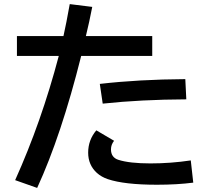

<svg xmlns="http://www.w3.org/2000/svg" viewBox="-20 -858 1040 941"><path d="M63 -681.2H291Q304.7 -741.7 321.8 -837.9L432.1 -824.2Q417.5 -748.5 400.9 -681.2H726.1V-584H377.9Q280.3 -193.8 162.1 63L54.2 24.9Q182.6 -259.8 268.1 -584H63ZM927.2 37.1Q848.1 47.4 749.5 47.4Q589.8 47.4 508.3 20Q477.1 9.3 455.1 -10.3Q412.1 -49.3 412.1 -109.9Q412.1 -171.9 452.1 -219.2L539.1 -168Q523.9 -148.9 523.9 -126Q523.9 -86.4 560.1 -74.7Q615.2 -57.1 717.3 -57.1Q816.4 -57.1 915 -71.8ZM469.2 -446.8Q660.6 -468.8 888.2 -470.2L893.1 -371.1Q669.9 -370.1 483.4 -350.1Z"/></svg>

Font: BIZ UDGothic
Style: Bold
Weight: 700
Monospace: yes
Designer: TypeBank Co., Ltd.
Foundry: Morisawa Inc.
Version: Version 1.05